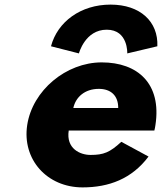

<svg xmlns="http://www.w3.org/2000/svg" viewBox="-20 -799 715 834"><path d="M322.8 -567C322.8 -567 349.5 -670 443.5 -670C537.5 -670 532.8 -567 532.8 -567L663.5 -598C667.9 -705 589.2 -779 460.2 -779C331.2 -779 229.9 -705 201.5 -598ZM298.5 -330C308.7 -377 348.2 -413 409.2 -413C461.2 -413 493.8 -384 493.5 -330ZM650.5 -232C652.4 -238 654.1 -249 655.2 -256C682.7 -436 577.8 -528 421.8 -528C266.8 -528 121.1 -406 98.2 -256C75.4 -107 183.7 15 338.7 15C452.7 15 552.4 -22 625.2 -119L507 -183C457 -137 430.3 -126 373.3 -126C328.3 -126 266.4 -153 278.5 -232Z"/></svg>

Font: Sztylet
Style: BdObl
Weight: 700
Foundry: Cannot Into Space Fonts, PlusOne Fonts
Version: Version 0.12